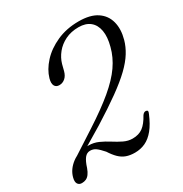

<svg xmlns="http://www.w3.org/2000/svg" viewBox="-168 -838 927 975"><g transform="rotate(-30 295.5 -350.5)"><path d="M79 -97 69 -116 212 -208.5Q305.5 -269 365 -319Q424.5 -369 457.8 -416.8Q491 -464.5 504.5 -517.5Q518.5 -569.5 511.8 -607.2Q505 -645 480 -665.2Q455 -685.5 413.5 -685.5Q369.5 -685.5 335.5 -668.8Q301.5 -652 279.5 -624.8Q257.5 -597.5 248.5 -566L239 -529Q232.5 -504.5 217.5 -491.8Q202.5 -479 183.5 -479Q164.5 -479 156.8 -493.2Q149 -507.5 156.5 -534.5Q169 -578.5 206 -619Q243 -659.5 300.2 -685.2Q357.5 -711 429 -711Q496.5 -711 535.5 -685Q574.5 -659 586.2 -614.2Q598 -569.5 582.5 -513.5Q573 -479 552.2 -445.5Q531.5 -412 494.5 -376.2Q457.5 -340.5 398.5 -298Q339.5 -255.5 254 -202ZM9 -39.5Q20 -80.5 59.2 -110.2Q98.5 -140 157.5 -140Q187.5 -140 214.8 -127.8Q242 -115.5 267.8 -99Q293.5 -82.5 318.8 -70.2Q344 -58 370 -58Q406.5 -58 430.5 -75.8Q454.5 -93.5 476.5 -134Q481.5 -141 487 -144Q492.5 -147 498 -146Q505 -145.5 506.8 -140.5Q508.5 -135.5 503.5 -125Q483 -76 458.8 -46.2Q434.5 -16.5 406.2 -3.2Q378 10 344.5 10Q316 10 294.5 2.2Q273 -5.5 255.2 -22.8Q237.5 -40 220 -67.5Q199 -91.5 184.2 -102.2Q169.5 -113 151 -113Q131.5 -113 118.2 -96Q105 -79 94 -44Q87 -24.5 78.2 -12.8Q69.5 -1 58.5 4Q47.5 9 34 9Q17.5 9 10 -3.2Q2.5 -15.5 9 -39.5Z"/></g></svg>

Font: Fraunces Light
Style: Italic
Weight: 300
Italic angle: -16°
Version: Version 1.000;[b76b70a41]